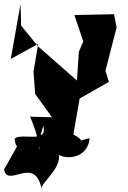

<svg xmlns="http://www.w3.org/2000/svg" viewBox="-52 -634 632 945"><path d="M34 83 -32 200C-15 294 116 130 152 291C166 244 304 156 200 68C194 160 379 175 389 46C223 86 428 88 309 28L340 -149L484 -231L467 -286L522 -499L509 -564L314 -560L358 -430L336 -379L318 -103L348 -219L136 -405L52 -508L49 -614L1 -344L136 -418L113 -282L121 -172L292 66L283 -54L96 -60C183 143 107 155 161 -15C185 75 55 18 20 48C24 92 34 83 83 159Z"/></svg>

Font: Asimov Silicon
Style: Regular
Weight: 400
Designer: Google
Version: Version 2.000980; 2014